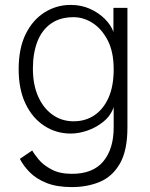

<svg xmlns="http://www.w3.org/2000/svg" viewBox="-20 -532 609 782"><path d="M443 -13V-96Q432 -62 402.5 -37.5Q373 -13 337 -0.5Q301 12 268 12Q209 12 160.5 -19.5Q112 -51 84 -109.5Q56 -168 56 -250Q56 -335 84.5 -393Q113 -451 161.5 -481.5Q210 -512 268 -512Q311 -512 346.5 -496Q382 -480 407 -455Q432 -430 442 -402V-500H499V-13Q499 81 468.5 134Q438 187 387 208.5Q336 230 273 230Q211 230 169 213Q127 196 101 169.5Q75 143 61 115L111 81Q119 95 137.5 117.5Q156 140 189.5 158Q223 176 273 176Q359 176 401 125Q443 74 443 -13ZM280 -38Q328 -38 364.5 -62.5Q401 -87 422 -134Q443 -181 443 -250Q443 -321 418.5 -368Q394 -415 357 -438.5Q320 -462 280 -462Q224 -462 187 -435.5Q150 -409 132 -362Q114 -315 114 -252Q114 -188 135 -140Q156 -92 193.5 -65Q231 -38 280 -38Z"/></svg>

Font: Inclusive Sans Light
Style: Regular
Weight: 300
Designer: Olivia King
Foundry: Olivia King
Version: Version 2.004